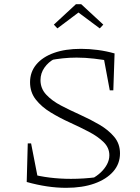

<svg xmlns="http://www.w3.org/2000/svg" viewBox="-20 -891 672 920"><path d="M297 9Q252 9 205 2Q158 -5 108 -19L125 -58Q170 -46 219 -40Q268 -34 320 -34Q350 -34 381 -36Q412 -38 443 -42L419 -34Q444 -47 463 -65Q482 -83 493 -104Q504 -125 504 -147Q504 -183 476.5 -210Q449 -237 406 -259.5Q363 -282 314.5 -304Q266 -326 222.5 -352.5Q179 -379 151.5 -414Q124 -449 124 -497Q124 -546 154 -582Q184 -618 238.5 -637.5Q293 -657 368 -657Q408 -657 449 -651.5Q490 -646 529 -635L517 -597Q474 -605 431 -610Q388 -615 347 -615Q313 -615 280.5 -611.5Q248 -608 217 -602L241 -609Q212 -594 193 -567Q174 -540 174 -507Q174 -467 201.5 -437.5Q229 -408 272 -385.5Q315 -363 364 -341Q413 -319 456.5 -293.5Q500 -268 527.5 -235Q555 -202 555 -156Q555 -106 522.5 -69Q490 -32 432.5 -11.5Q375 9 297 9ZM165 -19H108L113 -204H129ZM506 -458 473 -635H529L523 -458ZM369 -871 475 -773 458 -755 356 -831 255 -755 238 -773 344 -871Z"/></svg>

Font: Piazzolla Thin Thin
Style: Regular
Weight: 250
Version: Version 2.005